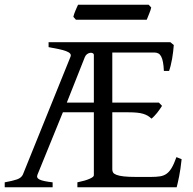

<svg xmlns="http://www.w3.org/2000/svg" viewBox="-20 -794 819 814"><path d="M377.9 -560.5Q377.9 -565.9 373.3 -568.4Q368.7 -570.8 362.3 -570.1Q356 -569.3 349.6 -564.9Q343.3 -560.5 339.8 -552.2L263.2 -358.9H377.9ZM750 -119.1Q745.6 -76.7 739.3 -45.4Q732.9 -14.2 729 0H308.1V-21Q341.3 -27.8 359.6 -35.9Q377.9 -43.9 377.9 -50.8V-317.9H246.6L139.2 -54.2Q132.8 -40 147.9 -32.7Q163.1 -25.4 203.1 -21V0H0V-21Q33.2 -26.9 52 -33.4Q70.8 -40 77.1 -54.2L278.8 -553.2Q282.2 -561.5 277.1 -567.1Q272 -572.8 259.8 -577.4Q247.6 -582 228.8 -585.9Q210 -589.8 186 -594.2V-615.2H702.1L716.8 -603Q715.8 -590.3 714.1 -575.2Q712.4 -560.1 709.7 -544.9Q707 -529.8 703.6 -516.1Q700.2 -502.4 696.8 -493.2H674.8Q673.8 -515.6 670.9 -530.8Q668 -545.9 663.1 -554.9Q658.2 -564 651.1 -567.6Q644 -571.3 634.8 -571.3H456.1V-358.9H653.8L667 -345.2Q662.6 -338.4 657.2 -330.6Q651.9 -322.8 645.8 -315.2Q639.6 -307.6 633.5 -301.3Q627.4 -294.9 622.1 -291Q614.7 -298.3 606.4 -303.2Q598.1 -308.1 586.9 -311.5Q575.7 -314.9 560.5 -316.4Q545.4 -317.9 524.9 -317.9H456.1V-75.2Q456.1 -67.9 459.7 -62.3Q463.4 -56.6 474.4 -52.5Q485.4 -48.3 505.1 -46.1Q524.9 -43.9 557.1 -43.9H620.1Q642.6 -43.9 658.4 -46.4Q674.3 -48.8 686.3 -57.4Q698.2 -65.9 708 -82.5Q717.8 -99.1 728 -127.9ZM621.1 -762.2Q620.1 -756.8 617.7 -749.8Q615.2 -742.7 612.3 -735.6Q609.4 -728.5 606.7 -721.7Q604 -714.8 602.1 -710.4H301.8L291 -722.7Q292 -728 294.4 -734.9Q296.9 -741.7 299.8 -748.8Q302.7 -755.9 305.7 -762.5Q308.6 -769 311 -773.9H610.4Z"/></svg>

Font: Gentium Plus APac
Style: Regular
Weight: 400
Designer: J. Victor Gaultney, Annie Olsen, Iska Routamaa, Becca Hirsbrunner
Foundry: SIL International
Version: Version 5.000